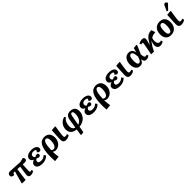

<svg xmlns="http://www.w3.org/2000/svg" viewBox="652 -3227 5868 5868"><g transform="rotate(-45 3586.0 -292.5)"><path d="M474.5 14Q423 14 400 -11Q377 -36 377 -74Q377 -93 381.5 -133.2Q386 -173.5 396 -240Q406 -306.5 422 -404Q393 -406 363.8 -407.7Q334.5 -409.5 305 -411L250.5 0.5H113.5L93 -12.5L204.5 -415.5Q190 -416.5 179.8 -417Q169.5 -417.5 161.5 -417.5Q145.5 -417.5 137.5 -410.7Q129.5 -404 123.5 -387L112 -354Q93.5 -352.5 73.8 -355.2Q54 -358 37.2 -367Q20.5 -376 9.7 -392.7Q-1 -409.5 -1 -434.5Q-1 -464.5 12.7 -485.2Q26.5 -506 51.5 -516.8Q76.5 -527.5 110 -525L522.5 -501L664.5 -533.5Q685.5 -519 693 -503.5Q700.5 -488 700.5 -468.5Q700.5 -445 689 -428.2Q677.5 -411.5 659 -402.7Q640.5 -394 619.5 -394Q602 -395 576.8 -396Q551.5 -397 525 -398Q522 -352.5 519.3 -310.7Q516.5 -269 515 -233.2Q513.5 -197.5 512.8 -170.5Q512 -143.5 512 -126Q512 -110 515 -99Q518 -88 525 -82.8Q532 -77.5 543 -77.5Q550 -77.5 563.8 -82Q577.5 -86.5 590 -92L609.5 -33.5Q593 -21.5 571.8 -10.5Q550.5 0.5 526 7.2Q501.5 14 474.5 14Z M975.5 14Q899.5 14 849.5 -3.8Q799.5 -21.5 774.7 -53.5Q750 -85.5 750 -129.5Q750 -161 765.7 -186.8Q781.5 -212.5 808.5 -230.5Q835.5 -248.5 869 -256.5V-258.5Q842 -269 821.7 -284.5Q801.5 -300 790.5 -321.5Q779.5 -343 779.5 -371.5Q779.5 -419 809.5 -453.5Q839.5 -488 893.3 -507Q947 -526 1017 -526Q1089 -526 1138.8 -508Q1188.5 -490 1214.8 -459Q1241 -428 1241 -388Q1241 -356 1222.5 -333.2Q1204 -310.5 1166.5 -310.5Q1150.5 -310.5 1136.3 -317Q1122 -323.5 1111 -334.5Q1100 -345.5 1093.5 -358Q1111 -378 1117.8 -388Q1124.5 -398 1124.5 -408Q1124.5 -424.5 1098.8 -436.7Q1073 -449 1030.5 -449Q996.5 -449 970.5 -438Q944.5 -427 929.8 -406.5Q915 -386 915 -356.5Q915 -331 928.3 -312Q941.5 -293 964 -285.5Q979 -297 998.5 -306.3Q1018 -315.5 1036 -315.5Q1066 -315.5 1082.8 -300.5Q1099.5 -285.5 1099.5 -262Q1099.5 -235 1081.8 -216.7Q1064 -198.5 1035 -198.5Q1013.5 -198.5 995.3 -207.7Q977 -217 961.5 -230Q934 -221.5 914 -199.7Q894 -178 894 -151.5Q894 -129 906.5 -112.3Q919 -95.5 944 -86Q969 -76.5 1005.5 -76.5Q1057.5 -76.5 1100.3 -94.8Q1143 -113 1176 -149L1222.5 -94.5Q1197.5 -59.5 1158.3 -35.3Q1119 -11 1072.3 1.5Q1025.5 14 975.5 14Z M1304 230 1295 225Q1293.5 194.5 1292.2 170Q1291 145.5 1290 123.2Q1289 101 1288.7 78.5Q1288.5 56 1288.5 29Q1288.5 -129 1309.3 -235.8Q1330 -342.5 1368 -406.5Q1406 -470.5 1458.8 -498.8Q1511.5 -527 1575.5 -527Q1635.5 -527 1679 -508.5Q1722.5 -490 1750.5 -456.5Q1778.5 -423 1791.8 -377.5Q1805 -332 1805 -279Q1805 -219.5 1785.8 -166.3Q1766.5 -113 1731.3 -72.5Q1696 -32 1647.3 -9Q1598.5 14 1538.5 14Q1518 14 1492 3.3Q1466 -7.5 1447.5 -26H1446.5Q1446.5 2 1448.5 34.3Q1450.5 66.5 1453.5 99Q1456.5 131.5 1460.8 160Q1465 188.5 1469.5 209.5ZM1522.5 -58Q1554.5 -58 1578.5 -78.3Q1602.5 -98.5 1618.5 -133Q1634.5 -167.5 1642.5 -210.5Q1650.5 -253.5 1650.5 -299.5Q1650.5 -350.5 1641.8 -384Q1633 -417.5 1615 -434Q1597 -450.5 1570 -450.5Q1542.5 -450.5 1520.8 -429Q1499 -407.5 1484 -363.5Q1469 -319.5 1460 -251.2Q1451 -183 1448 -89.5Q1466.5 -73.5 1484.5 -65.8Q1502.5 -58 1522.5 -58Z M1994 14Q1956 14 1932 3.2Q1908 -7.5 1894.7 -26Q1881.5 -44.5 1876.5 -68.8Q1871.5 -93 1871.5 -119.5Q1871.5 -124.5 1871.5 -131.5Q1871.5 -138.5 1872 -147.5Q1872.5 -156.5 1873 -167.8Q1873.5 -179 1874 -192.3Q1874.5 -205.5 1875.2 -221.5Q1876 -237.5 1877 -256Q1878 -274.5 1879 -295.5Q1880 -316.5 1881.5 -340.3Q1883 -364 1884.5 -390.5Q1886 -417 1887.5 -446.5Q1889 -476 1891 -508L2037 -520.5L2054 -508Q2044.5 -452 2036.8 -402.5Q2029 -353 2023 -311.5Q2017 -270 2013.3 -236.3Q2009.5 -202.5 2007.5 -178Q2005.5 -153.5 2005.5 -138Q2005.5 -119 2010.8 -106Q2016 -93 2027.5 -86.5Q2039 -80 2057 -80Q2075 -80 2094.5 -85.3Q2114 -90.5 2131.5 -98.5L2151 -40Q2128 -22 2103.3 -10Q2078.5 2 2051.3 8Q2024 14 1994 14Z M2433 230 2415.5 217.5 2447.5 14.5Q2368 7 2314.2 -22.5Q2260.5 -52 2233.5 -102.3Q2206.5 -152.5 2206.5 -221Q2206.5 -281 2225 -332Q2243.5 -383 2276.8 -423Q2310 -463 2354.3 -490Q2398.5 -517 2449 -529L2477.5 -484Q2443.5 -466 2415 -426.3Q2386.5 -386.5 2369.8 -332Q2353 -277.5 2353 -213Q2353 -167.5 2365.5 -135Q2378 -102.5 2401.8 -83.5Q2425.5 -64.5 2458.5 -58.5L2503.5 -347.5Q2511.5 -396 2527.8 -430.3Q2544 -464.5 2568.5 -486Q2593 -507.5 2624.8 -517.5Q2656.5 -527.5 2694.5 -527.5Q2769 -527.5 2815 -503Q2861 -478.5 2882.5 -433.5Q2904 -388.5 2904 -326.5Q2904 -255.5 2879.3 -195Q2854.5 -134.5 2809 -88.7Q2763.5 -43 2702 -16.2Q2640.5 10.5 2567 14.5L2529.5 215.5ZM2580.5 -59Q2619.5 -66.5 2652 -91.8Q2684.5 -117 2708 -157.3Q2731.5 -197.5 2744.3 -250Q2757 -302.5 2757 -364Q2757 -393 2750.3 -414.3Q2743.5 -435.5 2730.3 -447.5Q2717 -459.5 2698.5 -459.5Q2684 -459.5 2672.8 -451.7Q2661.5 -444 2653.8 -427.5Q2646 -411 2641 -386Z M3200.5 14Q3124.5 14 3074.5 -3.8Q3024.5 -21.5 2999.7 -53.5Q2975 -85.5 2975 -129.5Q2975 -161 2990.7 -186.8Q3006.5 -212.5 3033.5 -230.5Q3060.5 -248.5 3094 -256.5V-258.5Q3067 -269 3046.7 -284.5Q3026.5 -300 3015.5 -321.5Q3004.5 -343 3004.5 -371.5Q3004.5 -419 3034.5 -453.5Q3064.5 -488 3118.3 -507Q3172 -526 3242 -526Q3314 -526 3363.8 -508Q3413.5 -490 3439.8 -459Q3466 -428 3466 -388Q3466 -356 3447.5 -333.2Q3429 -310.5 3391.5 -310.5Q3375.5 -310.5 3361.3 -317Q3347 -323.5 3336 -334.5Q3325 -345.5 3318.5 -358Q3336 -378 3342.8 -388Q3349.5 -398 3349.5 -408Q3349.5 -424.5 3323.8 -436.7Q3298 -449 3255.5 -449Q3221.5 -449 3195.5 -438Q3169.5 -427 3154.8 -406.5Q3140 -386 3140 -356.5Q3140 -331 3153.3 -312Q3166.5 -293 3189 -285.5Q3204 -297 3223.5 -306.3Q3243 -315.5 3261 -315.5Q3291 -315.5 3307.8 -300.5Q3324.5 -285.5 3324.5 -262Q3324.5 -235 3306.8 -216.7Q3289 -198.5 3260 -198.5Q3238.5 -198.5 3220.3 -207.7Q3202 -217 3186.5 -230Q3159 -221.5 3139 -199.7Q3119 -178 3119 -151.5Q3119 -129 3131.5 -112.3Q3144 -95.5 3169 -86Q3194 -76.5 3230.5 -76.5Q3282.5 -76.5 3325.3 -94.8Q3368 -113 3401 -149L3447.5 -94.5Q3422.5 -59.5 3383.3 -35.3Q3344 -11 3297.3 1.5Q3250.5 14 3200.5 14Z M3529 230 3520 225Q3518.5 194.5 3517.2 170Q3516 145.5 3515 123.2Q3514 101 3513.7 78.5Q3513.5 56 3513.5 29Q3513.5 -129 3534.3 -235.8Q3555 -342.5 3593 -406.5Q3631 -470.5 3683.8 -498.8Q3736.5 -527 3800.5 -527Q3860.5 -527 3904 -508.5Q3947.5 -490 3975.5 -456.5Q4003.5 -423 4016.8 -377.5Q4030 -332 4030 -279Q4030 -219.5 4010.8 -166.3Q3991.5 -113 3956.3 -72.5Q3921 -32 3872.3 -9Q3823.5 14 3763.5 14Q3743 14 3717 3.3Q3691 -7.5 3672.5 -26H3671.5Q3671.5 2 3673.5 34.3Q3675.5 66.5 3678.5 99Q3681.5 131.5 3685.8 160Q3690 188.5 3694.5 209.5ZM3747.5 -58Q3779.5 -58 3803.5 -78.3Q3827.5 -98.5 3843.5 -133Q3859.5 -167.5 3867.5 -210.5Q3875.5 -253.5 3875.5 -299.5Q3875.5 -350.5 3866.8 -384Q3858 -417.5 3840 -434Q3822 -450.5 3795 -450.5Q3767.5 -450.5 3745.8 -429Q3724 -407.5 3709 -363.5Q3694 -319.5 3685 -251.2Q3676 -183 3673 -89.5Q3691.5 -73.5 3709.5 -65.8Q3727.5 -58 3747.5 -58Z M4328.5 14Q4252.5 14 4202.5 -3.8Q4152.5 -21.5 4127.7 -53.5Q4103 -85.5 4103 -129.5Q4103 -161 4118.7 -186.8Q4134.5 -212.5 4161.5 -230.5Q4188.5 -248.5 4222 -256.5V-258.5Q4195 -269 4174.7 -284.5Q4154.5 -300 4143.5 -321.5Q4132.5 -343 4132.5 -371.5Q4132.5 -419 4162.5 -453.5Q4192.5 -488 4246.3 -507Q4300 -526 4370 -526Q4442 -526 4491.8 -508Q4541.5 -490 4567.8 -459Q4594 -428 4594 -388Q4594 -356 4575.5 -333.2Q4557 -310.5 4519.5 -310.5Q4503.5 -310.5 4489.3 -317Q4475 -323.5 4464 -334.5Q4453 -345.5 4446.5 -358Q4464 -378 4470.8 -388Q4477.5 -398 4477.5 -408Q4477.5 -424.5 4451.8 -436.7Q4426 -449 4383.5 -449Q4349.5 -449 4323.5 -438Q4297.5 -427 4282.8 -406.5Q4268 -386 4268 -356.5Q4268 -331 4281.3 -312Q4294.5 -293 4317 -285.5Q4332 -297 4351.5 -306.3Q4371 -315.5 4389 -315.5Q4419 -315.5 4435.8 -300.5Q4452.5 -285.5 4452.5 -262Q4452.5 -235 4434.8 -216.7Q4417 -198.5 4388 -198.5Q4366.5 -198.5 4348.3 -207.7Q4330 -217 4314.5 -230Q4287 -221.5 4267 -199.7Q4247 -178 4247 -151.5Q4247 -129 4259.5 -112.3Q4272 -95.5 4297 -86Q4322 -76.5 4358.5 -76.5Q4410.5 -76.5 4453.3 -94.8Q4496 -113 4529 -149L4575.5 -94.5Q4550.5 -59.5 4511.3 -35.3Q4472 -11 4425.3 1.5Q4378.5 14 4328.5 14Z M4778 14Q4740 14 4716 3.2Q4692 -7.5 4678.7 -26Q4665.5 -44.5 4660.5 -68.8Q4655.5 -93 4655.5 -119.5Q4655.5 -124.5 4655.5 -131.5Q4655.5 -138.5 4656 -147.5Q4656.5 -156.5 4657 -167.8Q4657.5 -179 4658 -192.3Q4658.5 -205.5 4659.2 -221.5Q4660 -237.5 4661 -256Q4662 -274.5 4663 -295.5Q4664 -316.5 4665.5 -340.3Q4667 -364 4668.5 -390.5Q4670 -417 4671.5 -446.5Q4673 -476 4675 -508L4821 -520.5L4838 -508Q4828.5 -452 4820.8 -402.5Q4813 -353 4807 -311.5Q4801 -270 4797.3 -236.3Q4793.5 -202.5 4791.5 -178Q4789.5 -153.5 4789.5 -138Q4789.5 -119 4794.8 -106Q4800 -93 4811.5 -86.5Q4823 -80 4841 -80Q4859 -80 4878.5 -85.3Q4898 -90.5 4915.5 -98.5L4935 -40Q4912 -22 4887.3 -10Q4862.5 2 4835.3 8Q4808 14 4778 14Z M5192 15Q5129 15 5085.7 -18Q5042.5 -51 5020 -108Q4997.5 -165 4997.5 -236.5Q4997.5 -297 5012.2 -349.5Q5027 -402 5055.7 -442.3Q5084.5 -482.5 5127.5 -505Q5170.5 -527.5 5226.5 -527.5Q5257.5 -527.5 5285.3 -518.8Q5313 -510 5335.8 -491.3Q5358.5 -472.5 5374.5 -441.8Q5390.5 -411 5398 -366.5H5399Q5405.5 -387.5 5412 -410.8Q5418.5 -434 5425.5 -460Q5432.5 -486 5439.5 -513.5L5560.5 -524L5577.5 -511.5Q5558 -461.5 5536.5 -411Q5515 -360.5 5493.8 -313.3Q5472.5 -266 5452 -223.5L5454.5 -199Q5461 -152.5 5469.5 -126Q5478 -99.5 5491 -88.5Q5504 -77.5 5522.5 -77.5Q5533 -77.5 5546.3 -81.8Q5559.5 -86 5573.5 -92L5593 -33.5Q5577 -21.5 5555.8 -10.8Q5534.5 0 5511.3 7Q5488 14 5464 14Q5436 14 5413.3 2Q5390.5 -10 5376 -38Q5361.5 -66 5355.5 -114H5354.5Q5337.5 -70.5 5315.5 -41.5Q5293.5 -12.5 5263.5 1.3Q5233.5 15 5192 15ZM5229 -71Q5255 -71 5275.8 -90.8Q5296.5 -110.5 5314.3 -148.3Q5332 -186 5348 -239.5L5345 -266.5Q5337.5 -332.5 5325.8 -372.5Q5314 -412.5 5296.3 -431.2Q5278.5 -450 5252.5 -450Q5228.5 -450 5210.5 -436.2Q5192.5 -422.5 5180.5 -395.2Q5168.5 -368 5162.8 -328Q5157 -288 5157 -235Q5157 -180.5 5164.5 -144Q5172 -107.5 5188 -89.3Q5204 -71 5229 -71Z M6075 14Q6029.5 14 5999 -3.5Q5968.5 -21 5954 -56Q5939.5 -91 5941 -143Q5942 -168 5947 -191Q5952 -214 5961.5 -239Q5971 -264 5985.5 -293Q5960 -263.5 5936.3 -232.7Q5912.5 -202 5890 -167.2Q5867.5 -132.5 5845.5 -91.5Q5823.5 -50.5 5800.5 0H5677.5Q5693 -77.5 5704.7 -138.7Q5716.5 -200 5725 -245.5Q5733.5 -291 5739 -322.2Q5744.5 -353.5 5747.5 -371.5Q5750.5 -389.5 5751 -395Q5753 -419.5 5746.2 -428.5Q5739.5 -437.5 5725 -437.5Q5716 -437.5 5704.2 -434.5Q5692.5 -431.5 5678.5 -425L5659 -487Q5684.5 -501 5724.3 -513.5Q5764 -526 5803.5 -526Q5852.5 -526 5877.3 -504.3Q5902 -482.5 5899 -439.5Q5898.5 -427 5892.3 -398Q5886 -369 5875.5 -327.8Q5865 -286.5 5851.5 -235L5854 -234.5Q5897 -312.5 5935.5 -367.5Q5974 -422.5 6013.8 -456.8Q6053.5 -491 6099.8 -506.3Q6146 -521.5 6204.5 -520L6244 -403.5L6238 -388.5Q6198 -389 6163.5 -381Q6129 -373 6102.8 -360.2Q6076.5 -347.5 6059 -333Q6051.5 -316.5 6047.5 -301.2Q6043.5 -286 6041.5 -268.2Q6039.5 -250.5 6038.5 -226.5Q6036.5 -183.5 6047.5 -149Q6058.5 -114.5 6081.8 -94.8Q6105 -75 6139 -75Q6149.5 -75 6161.3 -79.5Q6173 -84 6186.5 -92L6208 -34Q6191.5 -22 6170.8 -11Q6150 0 6126 7Q6102 14 6075 14Z M6525 15.5Q6452 15.5 6402.3 -15Q6352.5 -45.5 6327 -101Q6301.5 -156.5 6301.5 -231Q6301.5 -317.5 6330.7 -384.5Q6360 -451.5 6420 -489.5Q6480 -527.5 6572 -527.5Q6644 -527.5 6693.8 -498Q6743.5 -468.5 6769.3 -413.8Q6795 -359 6795 -282Q6795 -219 6779 -164.8Q6763 -110.5 6730 -70Q6697 -29.5 6646 -7Q6595 15.5 6525 15.5ZM6537 -61Q6575 -61 6597 -90.3Q6619 -119.5 6628.5 -173.5Q6638 -227.5 6638 -301Q6638 -348 6630 -381Q6622 -414 6605.3 -432Q6588.5 -450 6560.5 -450Q6537 -450 6518.3 -437.2Q6499.5 -424.5 6486.5 -396.7Q6473.5 -369 6466.5 -324.3Q6459.5 -279.5 6459.5 -216Q6459.5 -166.5 6467.3 -131.8Q6475 -97 6492.5 -79Q6510 -61 6537 -61Z M6983 14Q6945 14 6921 3.2Q6897 -7.5 6883.7 -26Q6870.5 -44.5 6865.5 -68.8Q6860.5 -93 6860.5 -119.5Q6860.5 -124.5 6860.5 -131.5Q6860.5 -138.5 6861 -147.5Q6861.5 -156.5 6862 -167.8Q6862.5 -179 6863 -192.3Q6863.5 -205.5 6864.2 -221.5Q6865 -237.5 6866 -256Q6867 -274.5 6868 -295.5Q6869 -316.5 6870.5 -340.3Q6872 -364 6873.5 -390.5Q6875 -417 6876.5 -446.5Q6878 -476 6880 -508L7026 -520.5L7043 -508Q7033.5 -452 7025.8 -402.5Q7018 -353 7012 -311.5Q7006 -270 7002.3 -236.3Q6998.5 -202.5 6996.5 -178Q6994.5 -153.5 6994.5 -138Q6994.5 -119 6999.8 -106Q7005 -93 7016.5 -86.5Q7028 -80 7046 -80Q7064 -80 7083.5 -85.3Q7103 -90.5 7120.5 -98.5L7140 -40Q7117 -22 7092.3 -10Q7067.5 2 7040.3 8Q7013 14 6983 14ZM6985.5 -574.5 6942.5 -595 7020.5 -762.5Q7033.5 -790.5 7047.3 -802.8Q7061 -815 7084 -815Q7108 -815 7124 -800.5Q7140 -786 7150 -760.5V-744.5Z"/></g></svg>

Font: Literata
Style: Italic
Weight: 400
Italic angle: -2°
Designer: Latin by Veronika Burian and Jose Scaglione. Greek by Irene Vlachou. Cyrillic by Vera Evstafieva
Foundry: TypeTogether
Version: Version 3.103;gftools[0.9.29]